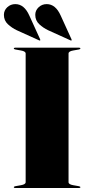

<svg xmlns="http://www.w3.org/2000/svg" viewBox="-38 -938 452 958"><path d="M304 -29Q304 -18 327 -14L355 -9Q363 -7.5 363 -4Q363 0 357 0H37Q31 0 31 -4Q31 -7.5 39 -9L67 -14Q90 -18 90 -29V-671Q90 -682 67 -686L39 -691Q31 -692.5 31 -696Q31 -700 37 -700H357Q363 -700 363 -696Q363 -692.5 355 -691L327 -686Q304 -682 304 -671ZM108.5 -860 162 -742.5Q164 -738 162.5 -736.5Q161 -735 157.5 -736.5L46 -787Q21.5 -798.5 1.5 -817Q-18.5 -835.5 -18.5 -864Q-18.5 -886 -1.8 -901.8Q15 -917.5 38.5 -917.5Q83 -917.5 108.5 -860ZM265 -860 318.5 -742.5Q320.5 -738 319 -736.5Q317.5 -735 314 -736.5L202.5 -787Q178 -798.5 158 -817Q138 -835.5 138 -864Q138 -886 154.8 -901.8Q171.5 -917.5 195 -917.5Q239.5 -917.5 265 -860Z"/></svg>

Font: Fraunces 144pt S000 Black
Style: Regular
Weight: 900
Version: Version 1.000; ttfautohint (v1.8.3)